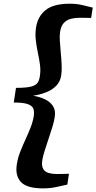

<svg xmlns="http://www.w3.org/2000/svg" viewBox="-20 -878 533 1062"><path d="M219 164Q128.5 164 95.8 128.8Q63 93.5 73 31.5Q78 -2.5 91.2 -36.8Q104.5 -71 120 -104.5Q135.5 -138 148.5 -170.8Q161.5 -203.5 166.5 -234.5Q170 -256 165.8 -273.2Q161.5 -290.5 137.2 -300.8Q113 -311 56 -311L68.5 -392Q125.5 -392 152.5 -399.2Q179.5 -406.5 188.5 -421Q197.5 -435.5 200.5 -457Q205.5 -488 201 -520.8Q196.5 -553.5 189.2 -587.5Q182 -621.5 178 -655.8Q174 -690 179 -724.5Q188.5 -787 232.2 -822.2Q276 -857.5 366.5 -857.5Q402.5 -857.5 432.8 -850.5Q463 -843.5 493 -836L484 -778.5Q475.5 -779 462.8 -779.2Q450 -779.5 437.2 -779.5Q424.5 -779.5 416 -779.5Q392.5 -779.5 370.5 -773.5Q348.5 -767.5 333 -751Q317.5 -734.5 312.5 -702.5Q309 -681.5 311 -651Q313 -620.5 316.2 -586Q319.5 -551.5 321 -518.8Q322.5 -486 318.5 -460.5Q313 -425.5 290.2 -402.8Q267.5 -380 234 -367Q200.5 -354 162.5 -348.5Q198.5 -343 227.8 -329.2Q257 -315.5 272.8 -291.5Q288.5 -267.5 283 -232.5Q279.5 -207 269.5 -174.8Q259.5 -142.5 248 -108.5Q236.5 -74.5 227 -44.2Q217.5 -14 214 7.5Q209 39.5 219 56.2Q229 73 249 78.8Q269 84.5 292.5 84.5Q302 84.5 314.5 84.2Q327 84 340 83.8Q353 83.5 361.5 83L352.5 143Q320 150.5 287.8 157.2Q255.5 164 219 164Z"/></svg>

Font: Merriweather Light 18pt ExtraBold
Style: Italic
Weight: 800
Italic angle: -7.8°
Version: Version 2.101